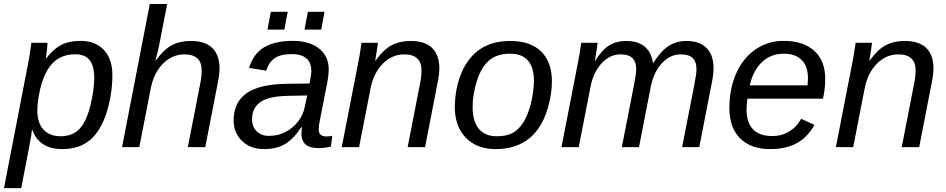

<svg xmlns="http://www.w3.org/2000/svg" viewBox="-45 -745 4791 972"><path d="M270.5 9.8Q210.4 9.8 172.6 -15.6Q134.8 -41 119.1 -86.9H116.7Q116.7 -81.5 112.5 -55.2Q108.4 -28.8 62.5 207.5H-24.9L96.7 -420.4Q107.9 -474.6 113.8 -528.3H195.3Q195.3 -515.1 192.1 -488Q189 -460.9 187 -449.7H189Q224.6 -496.1 264.2 -517.1Q303.7 -538.1 361.8 -538.1Q438.5 -538.1 481.2 -491.9Q523.9 -445.8 523.9 -365.2Q523.9 -266.1 493.9 -173.1Q463.9 -80.1 409.4 -35.2Q355 9.8 270.5 9.8ZM336.4 -470.2Q288.1 -470.2 253.7 -450.4Q219.2 -430.7 195.3 -390.9Q171.4 -351.1 157.7 -291.3Q144 -231.4 144 -184.1Q144 -123 175 -89.1Q206.1 -55.2 261.2 -55.2Q321.8 -55.2 356.9 -92Q392.1 -128.9 412.1 -209.2Q432.1 -289.6 432.1 -349.6Q432.1 -409.7 409.2 -439.9Q386.2 -470.2 336.4 -470.2Z M743.2 -438Q783.7 -494.1 824.5 -515.9Q865.2 -537.6 921.4 -537.6Q993.7 -537.6 1030 -502Q1066.4 -466.3 1066.4 -398.9Q1066.4 -367.7 1056.2 -318.8L994.1 0H905.8L967.3 -314.9Q976.1 -357.9 976.1 -388.2Q976.1 -469.7 888.7 -469.7Q827.1 -469.7 780.3 -422.9Q733.4 -376 717.8 -295.9L660.2 0H572.8L713.4 -724.6H801.3L764.6 -536.1Q755.9 -487.3 741.7 -438Z M1567.9 4.9Q1522.5 4.9 1501.7 -13.9Q1481 -32.7 1481 -69.8L1483.4 -101.1H1480.5Q1439.9 -39.6 1396.5 -14.9Q1353 9.8 1291.5 9.8Q1223.1 9.8 1180.4 -31.2Q1137.7 -72.3 1137.7 -135.7Q1137.7 -226.1 1202.4 -272.5Q1267.1 -318.8 1408.7 -320.8L1522 -322.3Q1531.2 -370.1 1531.2 -384.3Q1531.2 -428.7 1505.4 -450Q1479.5 -471.2 1433.6 -471.2Q1375.5 -471.2 1345.7 -450.4Q1315.9 -429.7 1302.7 -387.2L1215.8 -401.4Q1237.8 -473.1 1292.2 -505.6Q1346.7 -538.1 1438.5 -538.1Q1522 -538.1 1570.6 -499Q1619.1 -460 1619.1 -394Q1619.1 -362.8 1609.9 -317.4L1573.7 -132.8Q1568.4 -109.4 1568.4 -89.8Q1568.4 -54.2 1607.9 -54.2Q1621.1 -54.2 1637.2 -57.6L1630.4 -2.9Q1598.1 4.9 1567.9 4.9ZM1510.3 -261.7 1413.1 -259.8Q1355 -258.3 1321.8 -249.3Q1288.6 -240.2 1270.3 -226.3Q1252 -212.4 1241.5 -191.2Q1231 -169.9 1231 -139.6Q1231 -103 1254.6 -80.1Q1278.3 -57.1 1315.9 -57.1Q1363.3 -57.1 1401.4 -77.4Q1439.5 -97.7 1464.4 -130.4Q1489.3 -163.1 1497.1 -200.7ZM1496.6 -595.2 1513.7 -685.1H1598.1L1581.1 -595.2ZM1309.1 -595.2 1326.2 -685.1H1411.6L1394.5 -595.2Z M2018.6 0 2080.1 -314.9Q2088.9 -357.9 2088.9 -388.2Q2088.9 -469.7 2001.5 -469.7Q1939.9 -469.7 1893.1 -422.9Q1846.2 -376 1830.6 -295.9L1772.9 0H1685.1L1766.1 -415.5Q1775.9 -461.9 1785.2 -528.3H1868.2Q1868.2 -522.9 1863 -490.5Q1857.9 -458 1854.5 -438H1856Q1896.5 -494.1 1937.3 -515.9Q1978 -537.6 2034.2 -537.6Q2106.4 -537.6 2142.8 -502Q2179.2 -466.3 2179.2 -398.9Q2179.2 -367.7 2168.9 -318.8L2106.9 0Z M2749 -333.5Q2749 -270 2729.5 -201.4Q2710 -132.8 2673.6 -85.2Q2637.2 -37.6 2584.5 -13.9Q2531.7 9.8 2464.4 9.8Q2368.7 9.8 2313 -47.9Q2257.3 -105.5 2257.3 -204.6Q2259.3 -304.2 2293.5 -381.3Q2327.6 -458.5 2388.2 -498Q2448.7 -537.6 2538.1 -537.6Q2640.6 -537.6 2694.8 -484.1Q2749 -430.7 2749 -333.5ZM2658.2 -333.5Q2658.2 -473.1 2537.1 -473.1Q2471.2 -473.1 2431.4 -439.2Q2391.6 -405.3 2369.6 -336.4Q2347.7 -267.6 2347.7 -203.1Q2347.7 -130.9 2378.9 -93Q2410.2 -55.2 2469.7 -55.2Q2520 -55.2 2550.5 -72Q2581.1 -88.9 2604 -124.8Q2627 -160.6 2641.4 -216.3Q2655.8 -272 2658.2 -333.5Z M3103 0 3163.6 -309.6Q3175.8 -370.6 3175.8 -394.5Q3175.8 -431.2 3157.2 -450.4Q3138.7 -469.7 3096.7 -469.7Q3040 -469.7 2997.8 -421.4Q2955.6 -373 2942.4 -294.9L2884.8 0H2797.4L2878.4 -415.5Q2888.2 -461.9 2897.5 -528.3H2980.5Q2980.5 -522.9 2975.3 -490.5Q2970.2 -458 2966.8 -438H2968.3Q3003.9 -493.7 3039.8 -515.6Q3075.7 -537.6 3125.5 -537.6Q3184.6 -537.6 3219.2 -508.5Q3253.9 -479.5 3260.7 -424.3Q3301.3 -487.8 3340.6 -512.7Q3379.9 -537.6 3430.7 -537.6Q3496.6 -537.6 3532 -502Q3567.4 -466.3 3567.4 -398.9Q3567.4 -367.7 3557.1 -318.8L3495.1 0H3408.2L3468.8 -309.6Q3481 -370.6 3481 -394.5Q3481 -431.2 3462.4 -450.4Q3443.8 -469.7 3401.9 -469.7Q3345.2 -469.7 3303.2 -422.1Q3261.2 -374.5 3247.6 -296.4L3189.9 0Z M3738.8 -245.6Q3735.8 -228.5 3734.4 -190.4Q3734.4 -125.5 3766.8 -90.8Q3799.3 -56.2 3864.7 -56.2Q3912.1 -56.2 3950.7 -79.6Q3989.3 -103 4010.7 -143.6L4078.1 -112.8Q4042.5 -48.8 3987.5 -19.5Q3932.6 9.8 3854.5 9.8Q3756.3 9.8 3701.9 -44.7Q3647.5 -99.1 3647.5 -197.8Q3647.5 -295.9 3682.1 -373.8Q3716.8 -451.7 3779.8 -494.9Q3842.8 -538.1 3921.4 -538.1Q4021.5 -538.1 4077.1 -487.8Q4132.8 -437.5 4132.8 -345.7Q4132.8 -294.4 4121.1 -245.6ZM4043.5 -313 4045.4 -348.1Q4045.4 -408.7 4013.9 -440.9Q3982.4 -473.1 3923.3 -473.1Q3857.9 -473.1 3813.2 -431.4Q3768.6 -389.6 3750.5 -313Z M4520 0 4581.5 -314.9Q4590.3 -357.9 4590.3 -388.2Q4590.3 -469.7 4502.9 -469.7Q4441.4 -469.7 4394.5 -422.9Q4347.7 -376 4332 -295.9L4274.4 0H4186.5L4267.6 -415.5Q4277.3 -461.9 4286.6 -528.3H4369.6Q4369.6 -522.9 4364.5 -490.5Q4359.4 -458 4356 -438H4357.4Q4397.9 -494.1 4438.7 -515.9Q4479.5 -537.6 4535.6 -537.6Q4607.9 -537.6 4644.3 -502Q4680.7 -466.3 4680.7 -398.9Q4680.7 -367.7 4670.4 -318.8L4608.4 0Z"/></svg>

Font: Liberation Sans
Style: Italic
Weight: 400
Italic angle: -12°
Designer: Steve Matteson
Foundry: Ascender Corporation
Version: Version 2.1.5